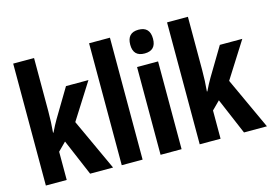

<svg xmlns="http://www.w3.org/2000/svg" viewBox="-99 -959 1631 1156"><g transform="rotate(-15 717.0 -381.0)"><path d="M186 -429Q186 -359 180 -296H183Q193 -317 203 -336Q213 -355 222 -370L328 -547H468L326 -323L475 0H332L236 -226L186 -176V0H56V-760H186Z M659 0H529V-760H659Z M837 -762Q908 -762 908 -687Q908 -614 837 -614Q766 -614 766 -687Q766 -762 837 -762ZM902 -547V0H771V-547Z M1145 -429Q1145 -359 1139 -296H1142Q1152 -317 1162 -336Q1172 -355 1181 -370L1287 -547H1427L1285 -323L1434 0H1291L1195 -226L1145 -176V0H1015V-760H1145Z"/></g></svg>

Font: Noto Sans Khmer UI ExtraCondensed
Style: Bold
Weight: 700
Width: 2
Designer: Danh Hong and the Monotype Design Team
Foundry: Monotype Imaging Inc.
Version: Version 2.002; ttfautohint (v1.8.4.7-5d5b)